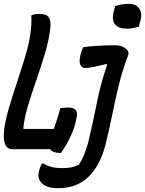

<svg xmlns="http://www.w3.org/2000/svg" viewBox="-37 -781 759 1005"><path d="M566 -749Q580 -754 599 -757.5Q618 -761 637 -761Q674 -761 691.5 -736.5Q709 -712 698 -673L690 -642Q660 -631 625 -631Q585 -631 566 -652.5Q547 -674 558 -720ZM28 0Q5 0 -5.5 -17Q-16 -34 -17 -60.5Q-18 -87 -14 -113Q-6 -164 12.5 -225.5Q31 -287 53 -353Q75 -419 94 -482Q113 -545 121 -597Q126 -630 127 -652.5Q128 -675 127 -701Q138 -705 147.5 -706.5Q157 -708 172 -708Q207 -708 219 -689Q231 -670 226 -631Q219 -570 198 -500Q177 -430 152.5 -359.5Q128 -289 108.5 -224Q89 -159 85 -106H245Q253 -130 262 -157Q271 -184 278 -214Q286 -216 298 -217Q310 -218 321 -218Q344 -218 356.5 -208Q369 -198 365 -172Q358 -123 335 -73Q312 -23 282 20Q239 20 226 0ZM566 -544Q600 -544 620.5 -527.5Q641 -511 634 -492Q604 -414 585 -336Q566 -258 550.5 -180.5Q535 -103 515 -23Q487 86 425.5 145Q364 204 269 204Q199 204 176 171Q157 148 169 108Q172 97 175.5 89.5Q179 82 183 75H189Q213 88 235.5 93.5Q258 99 289 99Q313 99 333.5 95.5Q354 92 375 82Q389 62 401 34Q413 6 424 -33Q450 -140 469.5 -240.5Q489 -341 524 -442L520 -446Q488 -438 457.5 -431.5Q427 -425 408 -425Q391 -425 383.5 -442Q376 -459 384 -493Q390 -518 399 -534Q434 -539 479 -541.5Q524 -544 566 -544Z"/></svg>

Font: Recursive Mn Csl St Med
Style: Italic
Weight: 500
Italic angle: -15°
Monospace: yes
Version: Version 1.079;hotconv 1.0.112;makeotfexe 2.5.65598; ttfautoh